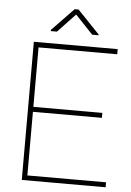

<svg xmlns="http://www.w3.org/2000/svg" viewBox="-59 -922 660 965"><g transform="rotate(5 271.0 -439.0)"><path d="M377 -758 288 -852 199 -758H168V-764L278 -878H298L409 -762V-758ZM88 -697H511V-671H114V-371H462V-346H114V-25H511V0H88Z"/></g></svg>

Font: FreesentationVF
Style: Regular
Weight: 400
Designer: glyphs from Roboto by Christian Robertson / Hangul glyphs from Noto Sans CJK(Source Han Sans) by Jang Soo-young and Kang
Foundry: PT&
Version: Version 2.001;Glyphs 3.3.1 (3343)